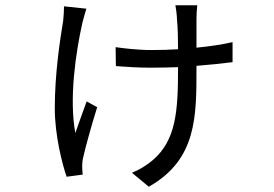

<svg xmlns="http://www.w3.org/2000/svg" viewBox="-20 -619 1040 729"><path d="M308 -586 223 -595C223 -581 222 -561 220 -541C208 -469 188 -339 188 -208C188 -106 216 3 233 52L294 44C293 36 292 21 292 12C292 4 293 -11 296 -22C305 -63 331 -155 349 -212L309 -234C295 -194 277 -147 266 -114C242 -243 267 -418 293 -533C297 -549 303 -571 308 -586ZM419 -440 420 -368C459 -365 506 -362 552 -362C589 -362 624 -363 656 -364V-362C656 -198 649 -87 560 -11C538 8 507 27 481 37L545 90C727 -13 726 -175 726 -362V-369C778 -373 823 -378 863 -383V-459C824 -450 777 -443 726 -438V-546C726 -563 727 -582 729 -599H646C648 -590 652 -559 652 -545C655 -517 656 -473 656 -432C623 -430 589 -429 554 -429C503 -429 445 -436 419 -440Z"/></svg>

Font: Noto Sans CJK HK
Style: Regular
Weight: 400
Designer: Ryoko NISHIZUKA 西塚涼子 (kana, bopomofo & ideographs); Paul D. Hunt (Latin, Greek & Cyrillic); Sandoll Communications 산돌커뮤니
Foundry: Adobe
Version: Version 2.004;hotconv 1.0.118;makeotfexe 2.5.65603